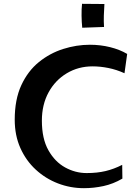

<svg xmlns="http://www.w3.org/2000/svg" viewBox="-20 -982 725 1004"><path d="M419 2Q348 2 283 -23Q218 -48 167 -95Q116 -142 86.5 -208Q57 -274 57 -356Q57 -462 91.5 -536.5Q126 -611 183.5 -657.5Q241 -704 310.5 -726Q380 -748 450 -748Q505 -748 555.5 -735.5Q606 -723 645 -700L631 -599Q589 -618 546.5 -626.5Q504 -635 464 -635Q390 -635 329.5 -599Q269 -563 234 -499Q199 -435 199 -351Q199 -257 233 -196.5Q267 -136 320.5 -106.5Q374 -77 433 -77Q488 -77 532 -87.5Q576 -98 619 -120L620 -48Q572 -20 521 -9Q470 2 419 2ZM410 -837Q407 -866 406.5 -900Q406 -934 409 -962L526 -961Q524 -930 523 -900.5Q522 -871 524 -841Z"/></svg>

Font: Marhey
Style: Regular
Weight: 400
Designer: Nur Syamsi & Bustanul Arifin
Foundry: Namelatype
Version: Version 1.000; ttfautohint (v1.8.4.7-5d5b)